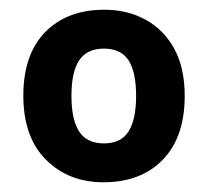

<svg xmlns="http://www.w3.org/2000/svg" viewBox="-20 -742 428 395"><path d="M360 -544.8Q360 -460 315 -413.5Q270 -367 192.8 -367Q121 -367 74.5 -413.5Q28 -460 28 -545Q28 -630 73 -676Q118 -722 195 -722Q242 -722 279.5 -701.5Q317 -681 338.5 -641.7Q360 -602.4 360 -544.8ZM127 -544.7Q127 -496 142.8 -471.5Q158.6 -447 193.8 -447Q229 -447 244.5 -471.6Q260 -496.3 260 -544.7Q260 -594 244.4 -618Q228.7 -642 193.9 -642Q159 -642 143 -618.1Q127 -594.2 127 -544.7Z"/></svg>

Font: Noto Sans Kannada
Style: Regular
Weight: 400
Designer: Jelle Bosma - Monotype Design Team
Foundry: Monotype Imaging Inc.
Version: Version 2.003